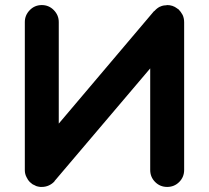

<svg xmlns="http://www.w3.org/2000/svg" viewBox="-20 -738 826 758"><path d="M707 -650V-651V-67Q707 -39 687.5 -19.5Q668 0 640 0Q612 0 592.5 -19.5Q573 -39 573 -67V-468L196 -24Q196 -23 195 -22Q186 -12 173 -6Q160 0 145 0Q143 0 140 0H139Q130 -1 121 -4V-5H120Q116 -7 112 -9H111Q106 -12 102 -16Q100 -17 98 -19Q90 -27 85 -38Q78 -51 78 -66Q78 -67 78 -67V-651Q78 -678 97.5 -698Q117 -718 145 -718Q173 -718 192.5 -698Q212 -678 212 -651V-250L588 -694H589Q590 -695 591 -696Q600 -706 612 -712H613Q623 -717 635 -717Q638 -718 640 -718Q662 -718 679 -705Q681 -704 683 -702H684Q694 -692 701 -679Q707 -666 707 -650Z"/></svg>

Font: Multiround Pro
Style: Regular
Weight: 400
Designer: Ivan Filipov, Sasha Pavljenko
Version: Version 1.005;Fontself Maker 3.5.4